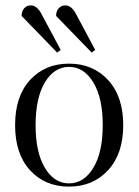

<svg xmlns="http://www.w3.org/2000/svg" viewBox="-20 -680 514 712"><path d="M320 -485 188 -621Q188 -638 197.5 -649Q207 -660 222 -660Q246 -660 263 -626L333 -495ZM192 -485 60 -621Q60 -638 69.5 -649Q79 -660 94 -660Q118 -660 135 -626L205 -495ZM381 -49Q325 12 236 12Q147 12 91.5 -48.5Q36 -109 36 -216Q36 -323 91.5 -383.5Q147 -444 236 -444Q325 -444 381 -383Q437 -322 437 -216Q437 -110 381 -49ZM146.5 -57.5Q181 0 236 0Q291 0 326 -57.5Q361 -115 361 -216Q361 -317 326 -374.5Q291 -432 236 -432Q181 -432 146.5 -374.5Q112 -317 112 -216Q112 -115 146.5 -57.5Z"/></svg>

Font: Arapey Regular-Display
Style: Regular
Weight: 400
Designer: Eduardo Rodriguez Tunni
Foundry: Eduardo Rodriguez Tunni
Version: Version 4.000